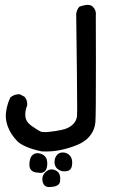

<svg xmlns="http://www.w3.org/2000/svg" viewBox="-20 -422 540 775"><path d="M177.7 333Q166.5 333 159.7 326.2Q154.8 321.3 152.8 314Q150.9 306.6 150.9 301.3Q150.9 285.2 162.8 273.4Q174.8 261.7 188 261.7Q192.4 261.7 196.8 262.7Q214.8 268.1 220.2 281.7Q223.1 289.6 223.1 297.1Q223.1 304.7 222.2 311.5Q218.3 331.1 185.1 332.5Q181.2 333 177.7 333ZM98.6 243.7Q98.6 214.8 111.8 203.6Q120.1 196.3 131.3 196.3Q137.7 196.3 146 199Q154.3 201.7 160.6 208Q167 214.4 168.9 222.9Q170.9 231.4 170.9 238.8Q170.9 249 167.5 258.8Q165.5 264.6 161.6 268.6Q154.8 275.9 143.1 275.9Q138.7 275.9 134.3 274.9Q115.7 274.4 107.2 265.9Q98.6 257.3 98.6 243.7ZM200.2 230.5Q200.2 213.9 211.4 202.1Q220.7 193.4 232.9 193.4Q237.3 193.4 242.7 194.3Q261.7 199.7 268.1 215.8Q271.5 224.1 271.5 233.2Q271.5 242.2 269.5 251Q267.6 257.8 263.2 262.2Q255.9 269.5 241.2 269.5Q234.9 269.5 231 269Q204.1 261.2 200.7 239.3Q200.2 234.9 200.2 230.5ZM3.4 45.4Q3.4 36.6 4.9 27.3Q9.3 -3.4 22 -28.8Q37.1 -41.5 55.7 -41.5Q57.1 -41.5 60.1 -41.5L78.6 -31.7Q89.8 -19.5 89.8 -2Q89.8 4.4 88.9 5.9Q82 22.5 82 40.5Q82 44.4 82.5 48.3Q84.5 69.3 106.4 85.4Q130.9 102.5 141.6 107.9Q147.9 111.3 162.6 111.3Q168.9 111.3 176.8 110.4Q203.1 107.9 230 102.1Q258.3 96.2 275.4 79.1Q289.6 64.5 291 44.9Q291.5 40 291.5 15.6Q291.5 -66.9 287.6 -366.2V-366.7Q290 -382.3 299.3 -394L300.3 -395Q320.8 -402.3 334 -402.3Q348.1 -402.3 355.5 -394Q367.2 -381.8 367.2 -364.7Q367.2 -361.8 366.7 -358.9Q367.2 -245.1 367.2 -172.4Q367.2 45.4 365.2 68.4Q362.3 107.9 335 135.3Q317.4 152.3 292.5 162.6Q227.5 189.5 165 189.5Q151.4 189.5 147.5 189Q74.2 172.9 49.1 147Q23.9 121.1 12.2 90.3Q3.4 67.9 3.4 45.4Z"/></svg>

Font: Bakudai
Style: Medium
Weight: 500
Version: Version 1.48